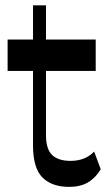

<svg xmlns="http://www.w3.org/2000/svg" viewBox="-20 -701 415 731"><path d="M242.5 10.5Q177.6 10.5 141.6 -25.3Q105.7 -61.1 105.7 -147.5V-680.8H155.1V-186.4Q155.1 -133.1 178.6 -110.8Q202.1 -88.5 248.6 -88.5Q304.7 -88.5 338.4 -124L363.5 -56.6Q343.6 -23.5 314.8 -6.5Q286.1 10.5 242.5 10.5ZM9 -430.9V-550.5H344.4V-430.9Z"/></svg>

Font: Savate ExtraLight
Style: Regular
Weight: 200
Designer: Max Esnée
Foundry: Plomb Type
Version: Version 2.000